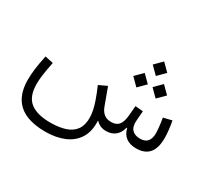

<svg xmlns="http://www.w3.org/2000/svg" viewBox="-175 -958 1585 1470"><g transform="rotate(30 617.5 -223.5)"><path d="M767.9 0Q815.6 0 847.8 -25.9Q880.1 -51.8 892.3 -101.7H897.1Q908.7 -51.6 943.3 -25.8Q977.9 0 1033.1 0Q1108.2 0 1146.3 -43.7Q1184.5 -87.5 1184.5 -178.4Q1184.5 -209.6 1180 -250Q1175.6 -290.5 1168.6 -325.1L1093.7 -307.3Q1097.7 -287 1100.9 -262.2Q1104.1 -237.4 1106.2 -214.9Q1108.3 -192.3 1108.3 -177.8Q1108.3 -79.5 1022.5 -79.5Q975.3 -79.5 950.5 -106.4Q925.6 -133.2 930.7 -189.9L937.2 -272.6L868.5 -278.3L861.1 -192Q855.8 -132.2 833.6 -105.9Q811.4 -79.5 767.4 -79.5Q726.6 -79.5 702.4 -99.7Q678.2 -119.9 665 -155.7L609.2 -307.4L538 -274.2Q564.7 -212.5 580.3 -167.3Q595.9 -122.1 602.8 -87.7Q609.7 -53.3 609.7 -23.7Q609.7 41.8 580.6 81.6Q551.5 121.4 496.5 139.3Q441.6 157.2 364.4 157.2Q248.7 157.2 188.3 110.3Q127.9 63.3 127.9 -49.3Q127.9 -81.6 133.7 -126.8Q139.6 -172 154.8 -247.7L81.9 -263.5Q66.6 -190.5 60 -138.2Q53.4 -85.8 53.4 -45.6Q53.4 53.2 89.9 115.5Q126.4 177.7 196.3 207.2Q266.2 236.8 366.2 236.8Q459.9 236.8 530.9 207.4Q602 178 640.8 117.6Q679.5 57.2 675.4 -35.8L678.3 -38.1Q694.5 -19.7 716.8 -9.9Q739.1 0 767.9 0ZM823.8 -620.1 887.8 -556 952.1 -620.1 887.8 -684.3ZM908.9 -469.8 972.9 -405.6 1037.2 -469.8 972.9 -533.9ZM738.7 -469.8 802.7 -405.6 867 -469.8 802.7 -533.9Z"/></g></svg>

Font: Estedad VF
Style: Regular
Weight: 100
Designer: Amin Abedi
Version: Version 7.3